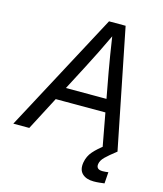

<svg xmlns="http://www.w3.org/2000/svg" viewBox="-164 -826 958 1130"><g transform="rotate(15 315.5 -261.0)"><path d="M-29.8 0 358.4 -727.5H459.5L605 0H514.2L433.6 -437Q426.3 -478.5 416.7 -535.9Q407.2 -593.3 393.6 -684.6H417.5Q374.5 -594.2 346.2 -536.9Q317.9 -479.5 295.4 -437L67.4 0ZM141.1 -204.1 154.3 -282.7H514.6L501.5 -204.1ZM514.2 206.1Q468.8 206.1 444.3 182.6Q419.9 159.2 427.7 113.3Q434.6 74.2 460 45.2Q485.4 16.1 526.4 -14.2L605.5 0Q560.1 35.2 538.8 56.4Q517.6 77.6 514.2 99.1Q511.2 115.7 519.8 125Q528.3 134.3 550.3 134.3Q559.1 134.3 568.4 133.3Q577.6 132.3 584.5 131.3L579.6 200.7Q564.9 202.6 548.3 204.3Q531.7 206.1 514.2 206.1Z"/></g></svg>

Font: Inter 28pt
Style: Italic
Weight: 400
Italic angle: -9.3988°
Designer: Rasmus Andersson
Foundry: rsms
Version: Version 4.001;git-66647c0bb